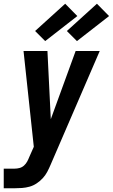

<svg xmlns="http://www.w3.org/2000/svg" viewBox="-50 -793 604 1028"><path d="M-30 215V110H28Q41 110 54.5 106.5Q68 103 78.5 93.5Q89 84 95.5 72Q102 60 107 47L131 -7L76 -520H204L222 -155L355 -520H484L221 89Q213 108 203 127Q193 146 178.5 161.5Q164 177 146 189Q128 201 108 206.5Q88 212 68 213.5Q48 215 28 215ZM362 -573 308 -627 469 -773 534 -707ZM192 -573 138 -627 299 -773 364 -707Z"/></svg>

Font: Iosevka SS04 Extrabold
Style: Italic
Weight: 800
Italic angle: -9°
Monospace: yes
Designer: Belleve Invis
Foundry: Belleve Invis
Version: Version 19.0.0; ttfautohint (v1.8.4)